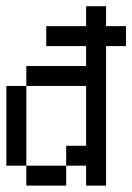

<svg xmlns="http://www.w3.org/2000/svg" viewBox="-20 -582 415 602"><path d="M250 -437.5V-500H312.5V-437.5ZM125 -437.5V-500H187.5V-437.5ZM187.5 -437.5V-500H250V-437.5ZM312.5 -437.5V-500H375V-437.5ZM62.5 -312.5V-375H125V-312.5ZM125 -312.5V-375H187.5V-312.5ZM187.5 -312.5V-375H250V-312.5ZM250 -437.5V-500H312.5V-437.5ZM250 -375V-437.5H312.5V-375ZM250 -312.5V-375H312.5V-312.5ZM250 -250V-312.5H312.5V-250ZM250 -187.5V-250H312.5V-187.5ZM250 -125V-187.5H312.5V-125ZM250 -62.5V-125H312.5V-62.5ZM250 0V-62.5H312.5V0ZM187.5 -62.5V-125H250V-62.5ZM125 0V-62.5H187.5V0ZM62.5 0V-62.5H125V0ZM0 -250V-312.5H62.5V-250ZM0 -187.5V-250H62.5V-187.5ZM0 -125V-187.5H62.5V-125ZM0 -62.5V-125H62.5V-62.5ZM250 -500V-562.5H312.5V-500Z"/></svg>

Font: AprilSans
Style: Regular
Weight: 400
Designer: typesprite
Version: Version 1.001;PS 001.001;hotconv 1.0.88;makeotf.lib2.5.64775